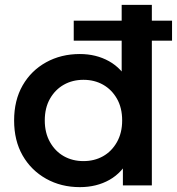

<svg xmlns="http://www.w3.org/2000/svg" viewBox="-20 -762 727 789"><path d="M308 7Q231 7 169.5 -27.5Q108 -62 73 -123Q38 -184 38 -267Q38 -350 73 -411Q108 -472 169.5 -506Q231 -540 308 -540Q375 -540 428 -510.5Q481 -481 512 -421Q543 -361 543 -267Q543 -174 513 -113.5Q483 -53 430 -23Q377 7 308 7ZM323 -100Q368 -100 403.5 -120Q439 -140 460.5 -178Q482 -216 482 -267Q482 -319 460.5 -356.5Q439 -394 403.5 -414Q368 -434 323 -434Q278 -434 242.5 -414Q207 -394 185.5 -356.5Q164 -319 164 -267Q164 -216 185.5 -178Q207 -140 242.5 -120Q278 -100 323 -100ZM485 0V-126L490 -268L480 -410V-742H604V0ZM283 -595V-677H687V-595Z"/></svg>

Font: MOST Montserrat SemiBold
Style: Regular
Weight: 600
Designer: Julieta Ulanovsky
Foundry: Julieta Ulanovsky
Version: Version 8.000;March 11, 2024;FontCreator 15.0.0.2926 64-bit